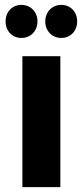

<svg xmlns="http://www.w3.org/2000/svg" viewBox="-20 -769 341 789"><path d="M68 -613C105 -613 134 -641 134 -681C134 -721 105 -749 68 -749C31 -749 3 -721 3 -681C3 -641 31 -613 68 -613ZM232 -613C269 -613 297 -641 297 -681C297 -721 269 -749 232 -749C195 -749 166 -721 166 -681C166 -641 195 -613 232 -613ZM72 0H228V-538H72Z"/></svg>

Font: AWKNG-Font
Style: Bold
Weight: 700
Designer: Awakening Church
Foundry: Awakening Church
Version: Version 1.700;PS 001.700;hotconv 1.0.88;makeotf.lib2.5.64775